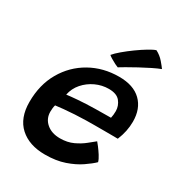

<svg xmlns="http://www.w3.org/2000/svg" viewBox="-176 -860 905 974"><g transform="rotate(30 277.0 -373.0)"><path d="M483.5 -104.5Q463 -84.5 428.2 -60.8Q393.5 -37 344.2 -20Q295 -3 230 -3Q137.5 -3 83.2 -52.2Q29 -101.5 29 -195.5Q29 -296.5 73 -372.5Q117 -448.5 192.2 -491Q267.5 -533.5 360.5 -533.5Q444.5 -533.5 489.2 -490Q534 -446.5 534 -370.5Q534 -314 510.5 -257.5Q504.5 -257.5 482.2 -257.8Q460 -258 430.5 -258Q401 -258 372.5 -258Q344 -258 325.5 -257.5Q294.5 -257 260.2 -255Q226 -253 196.5 -250.2Q167 -247.5 150.5 -245Q145.5 -229 145.5 -205.5Q145.5 -164.5 175.8 -138.5Q206 -112.5 255 -112.5Q298 -112.5 331.5 -128.2Q365 -144 388.8 -163.5Q412.5 -183 426.5 -194Q430 -190.5 442.2 -174.5Q454.5 -158.5 467 -139Q479.5 -119.5 483.5 -104.5ZM172 -320.5Q191.5 -323.5 236.2 -327Q281 -330.5 335 -331.5Q366.5 -332 394.2 -332.2Q422 -332.5 427.5 -332.5Q429.5 -341 430.8 -352Q432 -363 432 -374Q431.5 -405 411.8 -429.5Q392 -454 345.5 -454Q306 -454 269.2 -437Q232.5 -420 206.2 -390Q180 -360 172 -320.5ZM456 -744.5Q482.5 -731 502 -708.2Q521.5 -685.5 528 -675.5Q509 -668.5 479.5 -654Q450 -639.5 418.8 -622.5Q387.5 -605.5 362.8 -591.2Q338 -577 329 -571Q324 -572.5 310.5 -579.2Q297 -586 283.8 -594Q270.5 -602 265.5 -607Q278 -622.5 303.5 -644Q329 -665.5 358.5 -686.8Q388 -708 414.5 -724Q441 -740 456 -744.5Z"/></g></svg>

Font: Grandstander Medium
Style: Italic
Weight: 500
Italic angle: -15°
Designer: Tyler Finck
Foundry: Etcetera Type Co
Version: Version 1.200; ttfautohint (v1.8.3)